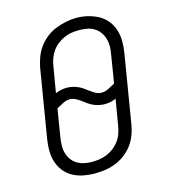

<svg xmlns="http://www.w3.org/2000/svg" viewBox="-112 -835 824 933"><g transform="rotate(-15 300.0 -369.0)"><path d="M251 8Q222 8 193.5 2.5Q165 -3 141 -16Q117 -29 99.5 -50.5Q82 -72 73.5 -98.5Q65 -125 64.5 -154.5Q64 -184 69 -213L126 -558Q131 -584 140.5 -609.5Q150 -635 166.5 -657.5Q183 -680 205.5 -697.5Q228 -715 253.5 -725Q279 -735 305.5 -740.5Q332 -746 358 -746Q388 -746 416 -739Q444 -732 468 -719Q492 -706 509.5 -684.5Q527 -663 535.5 -636.5Q544 -610 544.5 -580.5Q545 -551 540 -522L483 -177Q479 -151 469.5 -125.5Q460 -100 443.5 -77.5Q427 -55 404 -37.5Q381 -20 355.5 -10Q330 0 303.5 4Q277 8 251 8ZM384 -363Q402 -363 419 -372Q436 -381 453 -390L476 -532Q480 -552 480 -572Q480 -592 474.5 -610Q469 -628 457.5 -643.5Q446 -659 430 -668.5Q414 -678 394.5 -681.5Q375 -685 355 -685Q336 -685 317 -682Q298 -679 280 -671Q262 -663 245.5 -650Q229 -637 217.5 -620.5Q206 -604 199.5 -585.5Q193 -567 190 -548L168 -418Q182 -424 196.5 -427Q211 -430 225 -430Q241 -430 255.5 -426.5Q270 -423 283 -417Q296 -411 307.5 -402.5Q319 -394 330.5 -385.5Q342 -377 355 -370Q368 -363 384 -363ZM252 -50Q271 -50 290.5 -53Q310 -56 328.5 -64Q347 -72 363 -84.5Q379 -97 391 -113.5Q403 -130 409.5 -149Q416 -168 419 -187L441 -317Q427 -311 412.5 -308Q398 -305 384 -305Q369 -305 354 -308.5Q339 -312 326 -318Q313 -324 301.5 -332.5Q290 -341 278.5 -349.5Q267 -358 253.5 -365Q240 -372 225 -372Q207 -372 190 -363Q173 -354 156 -345L133 -203Q130 -184 129.5 -164Q129 -144 134.5 -125.5Q140 -107 151 -92Q162 -77 178 -67.5Q194 -58 213 -54Q232 -50 252 -50Z"/></g></svg>

Font: Iosevka Slab LtExObl
Style: Regular
Weight: 300
Width: 7
Italic angle: -9°
Monospace: yes
Designer: Belleve Invis
Foundry: Belleve Invis
Version: Version 11.1.0; ttfautohint (v1.8.3)